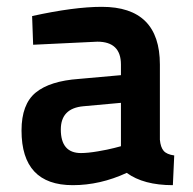

<svg xmlns="http://www.w3.org/2000/svg" viewBox="-20 -531 566 562"><path d="M448 -342V-122Q450 -100 459 -89.5Q468 -79 490 -76L486 11Q400 11 351 -25Q273 11 193 11Q43 11 43 -149Q43 -226 84.5 -260Q126 -294 211 -300L334 -311V-342Q334 -409 265 -409L77 -400L74 -484Q197 -511 278 -511Q448 -511 448 -342ZM334 -230 224 -220Q158 -214 158 -152Q158 -83 217 -83Q237 -83 266.5 -88Q296 -93 315 -98L334 -103Z"/></svg>

Font: TypoPRO Titillium Text
Style: 800 wt
Weight: 800
Designer: Accademia di Belle Arti di Urbino and others
Foundry: Accademia di Belle Arti di Urbino and others.
Version: Version 25.000